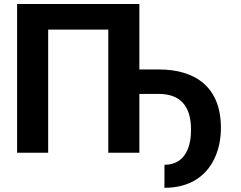

<svg xmlns="http://www.w3.org/2000/svg" viewBox="-20 -747 1180 939"><path d="M661.6 -727.3H63.6V0H215.6V-602.3H509.6V0H661.6V-287.6H757.1C856.9 -287.6 914.8 -233.3 914.1 -112.2C914.8 -51.8 898.1 58.9 784.4 58.9L784.1 171.5C990.4 171.5 1061.1 14.2 1060.4 -120.7C1061.1 -318.2 938.6 -407.3 757.1 -407.3H661.6Z"/></svg>

Font: Magic Ui Pro
Style: Bold
Weight: 700
Designer: Stefan Endress, Andreas Faust
Version: Version 1.000;FEAKit 1.0